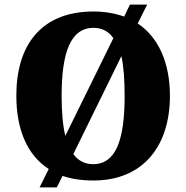

<svg xmlns="http://www.w3.org/2000/svg" viewBox="-20 -775 810 835"><path d="M192 -40 152 40H227L252 -10C291 3 335 10 386 10C600 10 719 -137 719 -358C719 -501 670 -612 579 -673L620 -755H545L520 -703C480 -717 436 -725 387 -725C160 -725 51 -580 51 -359C51 -214 97 -101 192 -40ZM473 -609 264 -184C253 -230 248 -289 248 -358C248 -545 286 -654 387 -654C424 -654 453 -638 473 -609ZM385 -61C348 -61 319 -77 299 -105L508 -531C518 -485 522 -426 522 -358C522 -171 486 -61 385 -61Z"/></svg>

Font: Noto Serif Bengali SemiCondensed Black
Style: Regular
Weight: 900
Width: 4
Designer: Juan Bruce, Universal Thirst, Indian Type Foundry and the Monotype Design Team.
Foundry: Monotype Imaging Inc.
Version: Version 2.003